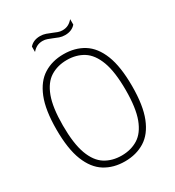

<svg xmlns="http://www.w3.org/2000/svg" viewBox="-216 -1042 1072 1177"><g transform="rotate(-30 320.0 -454.0)"><path d="M320 9Q239.5 9 179.2 -28.5Q119 -66 85.8 -149.2Q52.5 -232.5 52.5 -370Q52.5 -507.5 86 -590.8Q119.5 -674 179.5 -711.5Q239.5 -749 320 -749Q401 -749 461.2 -711.5Q521.5 -674 554.5 -590.8Q587.5 -507.5 587.5 -370Q587.5 -232.5 554.2 -149.2Q521 -66 460.8 -28.5Q400.5 9 320 9ZM320 -32Q386.5 -32 436.2 -63Q486 -94 513.8 -167.5Q541.5 -241 541.5 -368Q541.5 -497 513.8 -571.2Q486 -645.5 436.2 -676.8Q386.5 -708 320 -708Q254 -708 204 -677Q154 -646 126.5 -572.5Q99 -499 99 -372Q99 -243 126.5 -168.8Q154 -94.5 204 -63.2Q254 -32 320 -32ZM389 -845Q368 -845 349.2 -851.5Q330.5 -858 313 -866Q297 -872.5 281.8 -878Q266.5 -883.5 250.5 -883.5Q227 -883.5 209.5 -874.8Q192 -866 176.5 -848V-886Q203.5 -917 251 -917Q272 -917 290.8 -910.5Q309.5 -904 327 -896.5Q343 -889.5 358.2 -884Q373.5 -878.5 389.5 -878.5Q413 -878.5 430.5 -887.5Q448 -896.5 463.5 -914.5V-876Q436.5 -845 389 -845Z"/></g></svg>

Font: Encode Sans Semi Condensed ExtraLight
Style: Regular
Weight: 200
Width: 4
Designer: Multiple Designers
Foundry: Impallari Type
Version: Version 3.000; ttfautohint (v1.8.3) -l 8 -r 50 -G 200 -x 14 